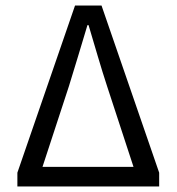

<svg xmlns="http://www.w3.org/2000/svg" viewBox="-20 -676 640 696"><path d="M43 0V-50L252 -656H348L557 -50V0ZM134 -71H464L368 -364Q351 -416 334.5 -472Q318 -528 301 -585H297Q280 -528 263 -472Q246 -416 230 -364Z"/></svg>

Font: Source Code Variable
Style: Regular
Weight: 400
Monospace: yes
Designer: Paul D. Hunt, Teo Tuominen
Foundry: Adobe Systems Incorporated
Version: Version 1.010;hotconv 1.0.106;makeotfexe 2.5.65593